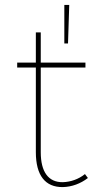

<svg xmlns="http://www.w3.org/2000/svg" viewBox="-20 -762 402 782"><path d="M262 -742H242V-585H257ZM326 -53C300 -32 268 -21 236 -20C177 -19 146 -62 146 -142V-487H328V-507H146V-630H126V-507H50V-487H126V-142C126 -48 164 1 236 0C273 -1 308 -14 338 -37Z"/></svg>

Font: Montserrat Thin
Style: Regular
Weight: 250
Designer: Julieta Ulanovsky
Foundry: Julieta Ulanovsky
Version: Version 4.000